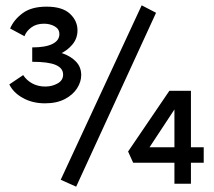

<svg xmlns="http://www.w3.org/2000/svg" viewBox="-20 -690 803 721"><path d="M144 -474V-501Q182 -501 214 -490Q246 -479 265.5 -458.5Q285 -438 285 -408Q285 -383 269.5 -358.5Q254 -334 223.5 -318Q193 -302 149 -302Q102 -302 66 -322Q30 -342 15 -373L67 -408Q80 -388 101.5 -376.5Q123 -365 150 -365Q175 -365 196 -376.5Q217 -388 217 -410Q217 -434 189.5 -446Q162 -458 101 -458V-512Q151 -512 177 -525Q203 -538 203 -562Q203 -581 185.5 -591Q168 -601 145 -601Q116 -601 97 -586.5Q78 -572 72 -554L18 -583Q32 -616 65 -640.5Q98 -665 155 -665Q214 -665 242.5 -638.5Q271 -612 271 -576Q271 -546 252 -523Q233 -500 204 -487Q175 -474 144 -474ZM266 11 208 -15 512 -670 566 -642ZM461 -121 616 -349H697V0H635V-329H668L529 -118L493 -137H745V-79H480Z"/></svg>

Font: Ysabeau SemiBold
Style: Regular
Weight: 600
Designer: Christian Thalmann (Catharsis Fonts)
Version: Version 2.000;gftools[0.9.27.dev2+g8671c4b]